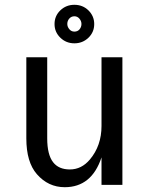

<svg xmlns="http://www.w3.org/2000/svg" viewBox="-20 -778 626 808"><path d="M495.1 0H407.2V-115.7Q365.7 9.8 252.4 9.8Q183.1 9.8 135.3 -44.9Q90.8 -95.7 90.8 -195.8V-537.1H178.7V-195.8Q178.7 -127 203.6 -95.2Q227.1 -64.9 273.9 -64.9Q323.2 -64.9 358.4 -106.9Q407.2 -165 407.2 -248V-537.1H495.1ZM263.2 -677.2Q263.2 -665 272 -654.8Q280.3 -645 293 -645Q306.6 -645 314.5 -654.3Q322.8 -664.1 322.8 -677.2Q322.8 -689.5 314 -699.7Q305.7 -709.5 293 -709.5Q280.3 -709.5 271.7 -700Q263.2 -690.4 263.2 -677.2ZM209.5 -676.8Q209.5 -710.9 233.9 -734.4Q258.3 -757.8 293 -757.8Q328.1 -757.8 352.1 -734.4Q376.5 -710.4 376.5 -676.8Q376.5 -642.6 352.1 -619.1Q327.6 -595.7 293 -595.7Q258.3 -595.7 233.9 -619.4Q209.5 -643.1 209.5 -676.8Z"/></svg>

Font: Consola Mono
Style: Book
Weight: 400
Monospace: yes
Version: Version 2.001